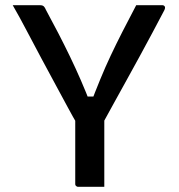

<svg xmlns="http://www.w3.org/2000/svg" viewBox="-20 -720 690 740"><path d="M382 0Q365 0 348 0Q331 0 314.5 0Q298 0 281 0Q278 0 275.5 -1.5Q273 -3 271.5 -5Q270 -7 270 -11Q270 -84 270 -160Q270 -236 270 -309H382Q382 -276 382 -240Q382 -204 382 -168.5Q382 -133 382 -100Q382 -75 382 -50Q382 -25 382 0ZM29 -700Q57 -700 83 -700Q109 -700 133 -700Q140 -700 144 -698.5Q148 -697 151 -693Q154 -689 157 -682Q182 -636 205 -591.5Q228 -547 249.5 -502.5Q271 -458 291.5 -411Q312 -364 331 -314L299 -348H363L326 -312Q347 -367 366.5 -414.5Q386 -462 407 -506.5Q428 -551 452 -598Q476 -645 505 -700Q532 -700 557 -700Q582 -700 605 -700Q612 -700 615 -695Q618 -690 613 -680Q591 -638 567.5 -594Q544 -550 519.5 -505Q495 -460 469.5 -414Q444 -368 419.5 -323.5Q395 -279 372 -237Q339 -237 320.5 -237Q302 -237 293 -238Q284 -239 280.5 -241Q277 -243 275 -246Q263 -266 242.5 -304Q222 -342 195.5 -391Q169 -440 140 -494Q111 -548 83 -601.5Q55 -655 29 -700Z"/></svg>

Font: Recursive Medium
Style: Regular
Weight: 500
Version: Version 1.085